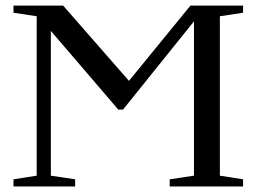

<svg xmlns="http://www.w3.org/2000/svg" viewBox="-20 -675 929 695"><path d="M425.3 -278.3H408.2L164.1 -563V-39.1L252 -25.9V0H28.8V-25.9L112.8 -39.1V-616.2L28.8 -628.9V-654.8H208.5L446.8 -382.3L669.4 -654.8H859.9V-628.9L775.9 -616.2V-39.1L859.9 -25.9V0H594.2V-25.9L682.1 -39.1V-597.7Z"/></svg>

Font: Tinos
Style: Regular
Weight: 400
Designer: Steve Matteson
Foundry: Monotype Imaging Inc.
Version: Version 1.23